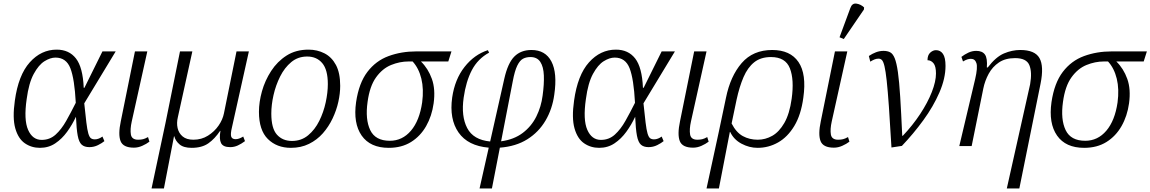

<svg xmlns="http://www.w3.org/2000/svg" viewBox="-20 -827 6513 1087"><path d="M206 10Q158 10 120.5 -16Q83 -42 66.5 -100.5Q50 -159 64 -257Q84 -402 148.5 -474Q213 -546 301 -546Q371 -546 410 -496Q449 -446 454 -330H458L560 -536H635L457 -242Q464 -174 469 -133Q474 -92 480 -71.5Q486 -51 494.5 -44.5Q503 -38 517 -38Q528 -38 539.5 -42.5Q551 -47 560 -54L571 -28Q558 -17 535 -5.5Q512 6 486 6Q458 6 442.5 -8Q427 -22 420 -59Q413 -96 410 -166Q389 -121 360 -81Q331 -41 293 -15.5Q255 10 206 10ZM216 -35Q262 -35 295 -65Q328 -95 355 -143Q382 -191 409 -245Q402 -380 378.5 -440.5Q355 -501 294 -501Q265 -501 232 -480.5Q199 -460 171 -408.5Q143 -357 131 -266Q114 -149 139 -92Q164 -35 216 -35Z M738 9Q677 9 662.5 -28.5Q648 -66 664 -141L744 -536H814L726 -140Q716 -95 721 -65.5Q726 -36 762 -36Q778 -36 790 -39Q802 -42 818 -51L826 -25Q809 -12 785.5 -1.5Q762 9 738 9Z M838 240 917 -131 999 -536H1069L987 -164Q979 -131 985.5 -102Q992 -73 1014 -54.5Q1036 -36 1075 -36Q1121 -36 1157.5 -59Q1194 -82 1217.5 -116Q1241 -150 1248 -186L1319 -536H1389L1293 -105Q1284 -68 1289 -53.5Q1294 -39 1314 -39Q1323 -39 1333.5 -42.5Q1344 -46 1357 -54L1367 -28Q1347 -13 1326.5 -3.5Q1306 6 1283 6Q1243 6 1231.5 -17Q1220 -40 1228 -86H1226Q1196 -41 1159.5 -15.5Q1123 10 1065 10Q1019 10 996 -10Q973 -30 967 -55H965L908 240Z M1627 10Q1547 10 1496.5 -40Q1446 -90 1446 -194Q1446 -249 1463 -310Q1480 -371 1515 -425Q1550 -479 1602.5 -512.5Q1655 -546 1727 -546Q1776 -546 1817 -525Q1858 -504 1882 -459Q1906 -414 1906 -341Q1906 -298 1895.5 -250.5Q1885 -203 1863 -156.5Q1841 -110 1808 -72.5Q1775 -35 1729.5 -12.5Q1684 10 1627 10ZM1633 -29Q1686 -29 1724.5 -61Q1763 -93 1787.5 -142.5Q1812 -192 1824 -247.5Q1836 -303 1836 -351Q1836 -432 1804.5 -469.5Q1773 -507 1719 -507Q1667 -507 1629 -475.5Q1591 -444 1566 -394Q1541 -344 1528.5 -288.5Q1516 -233 1516 -184Q1516 -100 1548 -64.5Q1580 -29 1633 -29Z M2181 10Q2076 10 2027.5 -59.5Q1979 -129 1996 -249Q2012 -357 2060 -420Q2108 -483 2180 -509.5Q2252 -536 2337 -536H2536L2518 -479H2363Q2404 -439 2425 -380.5Q2446 -322 2435 -242Q2425 -170 2392.5 -113Q2360 -56 2307 -23Q2254 10 2181 10ZM2187 -30Q2258 -30 2306.5 -87Q2355 -144 2370 -247Q2380 -322 2365.5 -381.5Q2351 -441 2316 -479H2293Q2243 -479 2194 -459Q2145 -439 2109 -389Q2073 -339 2061 -250Q2047 -151 2076 -90.5Q2105 -30 2187 -30Z M2695 240 2747 9Q2629 -1 2576 -77Q2523 -153 2540 -275Q2555 -378 2610 -448Q2665 -518 2742 -543L2749 -529Q2685 -494 2651.5 -430Q2618 -366 2605 -274Q2590 -169 2625 -102Q2660 -35 2755 -26L2835 -381Q2855 -470 2892 -507Q2929 -544 2989 -544Q3068 -544 3102 -478.5Q3136 -413 3118 -291Q3107 -210 3068.5 -144.5Q3030 -79 2965.5 -38.5Q2901 2 2810 9L2765 240ZM2883 -367 2817 -27Q2890 -37 2939.5 -74.5Q2989 -112 3016.5 -167.5Q3044 -223 3052 -286Q3061 -351 3059 -400Q3057 -449 3039 -476.5Q3021 -504 2983 -504Q2959 -504 2941 -494.5Q2923 -485 2908.5 -455.5Q2894 -426 2883 -367Z M3372 10Q3324 10 3286.5 -16Q3249 -42 3232.5 -100.5Q3216 -159 3230 -257Q3250 -402 3314.5 -474Q3379 -546 3467 -546Q3537 -546 3576 -496Q3615 -446 3620 -330H3624L3726 -536H3801L3623 -242Q3630 -174 3635 -133Q3640 -92 3646 -71.5Q3652 -51 3660.5 -44.5Q3669 -38 3683 -38Q3694 -38 3705.5 -42.5Q3717 -47 3726 -54L3737 -28Q3724 -17 3701 -5.5Q3678 6 3652 6Q3624 6 3608.5 -8Q3593 -22 3586 -59Q3579 -96 3576 -166Q3555 -121 3526 -81Q3497 -41 3459 -15.5Q3421 10 3372 10ZM3382 -35Q3428 -35 3461 -65Q3494 -95 3521 -143Q3548 -191 3575 -245Q3568 -380 3544.5 -440.5Q3521 -501 3460 -501Q3431 -501 3398 -480.5Q3365 -460 3337 -408.5Q3309 -357 3297 -266Q3280 -149 3305 -92Q3330 -35 3382 -35Z M3904 9Q3843 9 3828.5 -28.5Q3814 -66 3830 -141L3910 -536H3980L3892 -140Q3882 -95 3887 -65.5Q3892 -36 3928 -36Q3944 -36 3956 -39Q3968 -42 3984 -51L3992 -25Q3975 -12 3951.5 -1.5Q3928 9 3904 9Z M4090 -273Q4115 -396 4179 -470Q4243 -544 4352 -544Q4454 -544 4500.5 -476Q4547 -408 4528 -274Q4515 -177 4477 -114Q4439 -51 4385 -20.5Q4331 10 4269 10Q4222 10 4178 -13.5Q4134 -37 4114 -80H4112L4050 240H3980L4050 -83ZM4270 -36Q4313 -36 4352 -58Q4391 -80 4420.5 -131Q4450 -182 4462 -268Q4477 -376 4452 -440Q4427 -504 4345 -504Q4287 -504 4250 -474.5Q4213 -445 4189.5 -390.5Q4166 -336 4150 -262L4122 -128Q4148 -77 4185.5 -56.5Q4223 -36 4270 -36Z M4701 9Q4640 9 4625.5 -28.5Q4611 -66 4627 -141L4707 -536H4777L4689 -140Q4679 -95 4684 -65.5Q4689 -36 4725 -36Q4741 -36 4753 -39Q4765 -42 4781 -51L4789 -25Q4772 -12 4748.5 -1.5Q4725 9 4701 9ZM4757 -606 4733 -616 4794 -781Q4804 -810 4828.5 -806.5Q4853 -803 4872 -785L4871 -773Z M4899 -510Q4918 -523 4939 -531Q4960 -539 4982 -539Q5004 -539 5019.5 -531Q5035 -523 5045.5 -497Q5056 -471 5063.5 -418.5Q5071 -366 5076.5 -278.5Q5082 -191 5088 -58H5091Q5147 -117 5189.5 -181.5Q5232 -246 5255.5 -306Q5279 -366 5279 -411Q5279 -452 5265 -469Q5251 -486 5231 -486Q5231 -515 5246.5 -529Q5262 -543 5279 -543Q5304 -543 5318.5 -522Q5333 -501 5333 -454Q5333 -383 5298.5 -303.5Q5264 -224 5207.5 -146.5Q5151 -69 5086 -1L5027 8Q5019 -131 5012.5 -223Q5006 -315 5000 -370Q4994 -425 4987.5 -452Q4981 -479 4973 -487Q4965 -495 4954 -495Q4942 -495 4931 -490.5Q4920 -486 4907 -478Z M5680 240 5812 -350Q5824 -419 5807.5 -458.5Q5791 -498 5727 -498Q5672 -498 5635.5 -473.5Q5599 -449 5577.5 -409.5Q5556 -370 5547 -326L5481 0H5411L5501 -380Q5516 -445 5508 -469.5Q5500 -494 5477 -494Q5468 -494 5457.5 -491Q5447 -488 5432 -479L5423 -505Q5441 -519 5462.5 -529Q5484 -539 5507 -539Q5541 -539 5556 -518.5Q5571 -498 5567 -445H5572Q5618 -505 5664 -524.5Q5710 -544 5756 -544Q5839 -544 5865 -498Q5891 -452 5871 -353L5751 240Z M6118 10Q6013 10 5964.5 -59.5Q5916 -129 5933 -249Q5949 -357 5997 -420Q6045 -483 6117 -509.5Q6189 -536 6274 -536H6473L6455 -479H6300Q6341 -439 6362 -380.5Q6383 -322 6372 -242Q6362 -170 6329.5 -113Q6297 -56 6244 -23Q6191 10 6118 10ZM6124 -30Q6195 -30 6243.5 -87Q6292 -144 6307 -247Q6317 -322 6302.5 -381.5Q6288 -441 6253 -479H6230Q6180 -479 6131 -459Q6082 -439 6046 -389Q6010 -339 5998 -250Q5984 -151 6013 -90.5Q6042 -30 6124 -30Z"/></svg>

Font: Noto Serif Light
Style: Italic
Weight: 300
Italic angle: -12°
Designer: Monotype Design Team
Foundry: Monotype Imaging Inc.
Version: Version 2.013